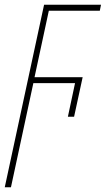

<svg xmlns="http://www.w3.org/2000/svg" viewBox="-69 -546 444 806"><path d="M-49 240H-23L71 -197H246L216 -56H242L278 -222H76L136 -501H350L355 -526H116Z"/></svg>

Font: Noto Sans ExtraCondensed Thin
Style: Italic
Weight: 100
Width: 2
Italic angle: -12°
Designer: Monotype Design Team
Foundry: Monotype Imaging Inc.
Version: Version 2.013